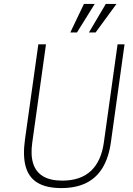

<svg xmlns="http://www.w3.org/2000/svg" viewBox="-20 -949 678 979"><path d="M292.5 10Q217 10 172 -16.8Q127 -43.5 111.2 -98.8Q95.5 -154 107.5 -239L175.5 -723H214.5L144.5 -222Q135.5 -159 149 -115.8Q162.5 -72.5 199.5 -50.2Q236.5 -28 297.5 -28Q390 -28 443 -77Q496 -126 509.5 -222L579.5 -723H615L545.5 -224Q534.5 -145.5 503 -93.5Q471.5 -41.5 419 -15.8Q366.5 10 292.5 10ZM433.5 -783.5 519.5 -929H574L467.5 -783.5ZM338.5 -783.5 408 -929H463L372.5 -783.5Z"/></svg>

Font: Public Sans Thin Thin
Style: Italic
Weight: 250
Italic angle: -8°
Version: Version 2.001